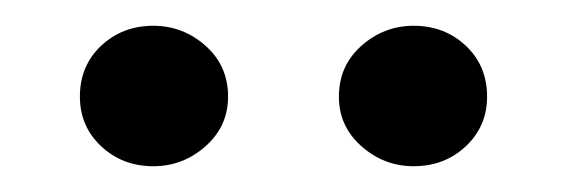

<svg xmlns="http://www.w3.org/2000/svg" viewBox="-20 -716 440 149"><path d="M301 -587Q278 -587 260.5 -602.5Q243 -618 243 -641Q243 -665 260.5 -680.5Q278 -696 301 -696Q325 -696 341.5 -680.5Q358 -665 358 -641Q358 -618 341.5 -602.5Q325 -587 301 -587ZM99 -587Q75 -587 58.5 -602.5Q42 -618 42 -641Q42 -665 58.5 -680.5Q75 -696 99 -696Q122 -696 139.5 -680.5Q157 -665 157 -641Q157 -618 139.5 -602.5Q122 -587 99 -587Z"/></svg>

Font: SourceSerifPro
Style: Book
Weight: 400
Designer: Frank Grießhammer
Foundry: Adobe Systems Incorporated
Version: Version 1.014;PS Version 1.0;hotconv 1.0.73;makeotf.lib2.5.5